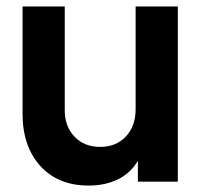

<svg xmlns="http://www.w3.org/2000/svg" viewBox="-20 -564 633 596"><path d="M50 -211V-544H181V-222Q181 -171 211.5 -139.5Q242 -108 291 -108Q340 -108 370.5 -140Q401 -172 401 -225V-544H532V0H408V-65Q386 -27 346.5 -7.5Q307 12 255 12Q160 12 105 -49Q50 -110 50 -211Z"/></svg>

Font: Eudoxus Sans
Style: Bold
Weight: 700
Designer: Stijn de Vries
Foundry: tokotype
Version: Version 2.005